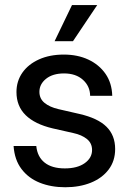

<svg xmlns="http://www.w3.org/2000/svg" viewBox="-20 -749 522 780"><path d="M245.1 11.7Q188 11.7 141.8 -6.6Q95.7 -24.9 67.4 -62.3Q39.1 -99.6 35.2 -155.8H127.4Q131.8 -111.8 161.4 -88.4Q190.9 -64.9 243.2 -64.9Q294.4 -64.9 324.2 -86.2Q354 -107.4 354 -139.6Q354 -167.5 333 -184.3Q312 -201.2 277.8 -208.5L193.8 -227.5Q121.6 -244.6 84.2 -281.2Q46.9 -317.9 46.9 -375Q46.9 -419.4 71 -453.9Q95.2 -488.3 138.7 -507.8Q182.1 -527.3 239.3 -527.3Q295.4 -527.3 339.1 -506.8Q382.8 -486.3 408.7 -449Q434.6 -411.6 436 -359.9H346.2Q345.7 -398.9 316.9 -424.8Q288.1 -450.7 240.2 -450.7Q194.3 -450.7 167.2 -429Q140.1 -407.2 140.1 -376Q140.1 -348.1 160.9 -331.1Q181.6 -314 217.3 -305.7L302.7 -286.1Q377.4 -269 412.6 -234.1Q447.8 -199.2 447.8 -143.6Q447.8 -95.2 421.4 -60.3Q395 -25.4 349.1 -6.8Q303.2 11.7 245.1 11.7ZM201.7 -581.5 272.5 -728.5H375L276.4 -581.5Z"/></svg>

Font: Inter Cardless Display
Style: Regular
Weight: 400
Designer: Rasmus Andersson
Foundry: rsms
Version: Version 4.001;git-9221beed3